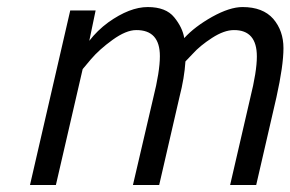

<svg xmlns="http://www.w3.org/2000/svg" viewBox="-20 -530 832 550"><path d="M438 -369.1Q438 -444.3 370.1 -443.8Q341.3 -443.8 302.7 -416Q264.2 -388.2 240.2 -359.9L216.8 -332L140.1 0H65.9L181.2 -500H253.9L235.8 -413.1Q258.8 -442.9 290 -465.8Q351.6 -509.8 403.3 -509.8Q455.1 -509.8 479 -480.5Q502.9 -451.2 507.8 -420.9Q537.6 -453.6 587.9 -481.9Q638.2 -509.8 674.8 -509.8Q732.9 -509.8 762.7 -476.1Q792 -441.9 792 -392.1Q792 -342.3 772 -252L713.9 0H639.2L696.8 -249Q715.8 -325.2 715.8 -368.2Q715.8 -444.3 649.9 -443.8Q622.1 -443.8 587.4 -421.4Q552.7 -398.9 532.2 -376L511.2 -354Q508.3 -307.1 494.1 -252L436 0H360.8L418.9 -249Q438 -325.2 438 -369.1Z"/></svg>

Font: TitilliumWeb-Italic
Style: Italic
Weight: 400
Italic angle: -13°
Version: Version 1.001;PS 57.000;hotconv 1.0.70;makeotf.lib2.5.55311